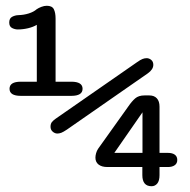

<svg xmlns="http://www.w3.org/2000/svg" viewBox="-20 -642 659 665"><path d="M52 -310Q13 -310 13 -334.5Q13 -359 52 -359H107.5V-556Q95 -548.5 77.2 -544.2Q59.5 -540 41.5 -540Q31.5 -540 21.8 -545Q12 -550 12 -564Q12 -578.5 22 -583.8Q32 -589 42.5 -589.5Q62.5 -590 79.8 -595.5Q97 -601 107 -610Q113.5 -614.5 123.2 -618.2Q133 -622 142 -622Q160.5 -622 166.5 -610Q172.5 -598 172.5 -577.5V-359H227Q266 -359 266 -334.5Q266 -310 227 -310ZM505 3Q473 3 473 -35.5V-63.5H352Q332.5 -63.5 321.5 -72Q310.5 -80.5 310.5 -96Q310.5 -103 312.8 -111.2Q315 -119.5 320 -127L424.5 -273.5Q436.5 -291 448.2 -301.2Q460 -311.5 480.5 -311.5H497Q514 -311.5 523.2 -301.5Q532.5 -291.5 532.5 -272.5V-112.5H561.5Q577 -112.5 585.5 -106.2Q594 -100 594 -88Q594 -76 585.2 -69.8Q576.5 -63.5 561.5 -63.5H532.5V-35.5Q532.5 -16 524.8 -6.5Q517 3 505 3ZM376 -112.5H473.5V-253ZM178.5 -179.5Q170 -179.5 162.5 -186Q155 -192.5 155 -203Q155 -213.5 160 -219.5Q165 -225.5 173 -231L454.5 -426.5Q466.5 -435 473.8 -437.8Q481 -440.5 488 -440.5Q496.5 -440.5 503.8 -434.5Q511 -428.5 511 -417.5Q511 -401.5 492 -388L211.5 -193Q199.5 -185 192.5 -182.2Q185.5 -179.5 178.5 -179.5Z"/></svg>

Font: Sono Monospace Medium
Style: Regular
Weight: 500
Designer: Tyler Finck
Foundry: Tyler Finck
Version: Version 2.112